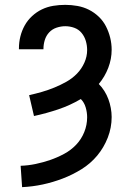

<svg xmlns="http://www.w3.org/2000/svg" viewBox="-20 -763 540 791"><path d="M71 8 67 -51 65 -80Q96 -81 127 -87.5Q158 -94 187 -104Q216 -114 244 -129Q272 -144 293.5 -166.5Q315 -189 327 -218.5Q339 -248 339 -280Q339 -300 333 -320.5Q327 -341 313 -355Q269 -329 220 -312.5Q171 -296 120 -285L100 -371Q127 -377 153 -384.5Q179 -392 204.5 -402.5Q230 -413 254 -426.5Q278 -440 297 -459.5Q316 -479 327.5 -504.5Q339 -530 339 -557Q339 -576 333.5 -594.5Q328 -613 316 -627.5Q304 -642 286 -648.5Q268 -655 249 -655Q231 -655 213 -649Q195 -643 182.5 -629.5Q170 -616 164.5 -598Q159 -580 159 -562V-560H58V-564Q58 -589 64 -613Q70 -637 82 -658.5Q94 -680 112.5 -697Q131 -714 153 -724.5Q175 -735 199.5 -739Q224 -743 249 -743Q274 -743 299 -738.5Q324 -734 346 -723Q368 -712 386.5 -694.5Q405 -677 416.5 -654.5Q428 -632 434 -607.5Q440 -583 440 -558Q440 -520 426 -483.5Q412 -447 387 -417Q400 -404 410 -388Q420 -372 426.5 -354.5Q433 -337 436.5 -318Q440 -299 440 -281Q440 -237 424 -196Q408 -155 380.5 -122Q353 -89 316 -66Q279 -43 238.5 -27.5Q198 -12 156 -3Q114 6 71 8Z"/></svg>

Font: Iosevka Custom Semibold
Style: Regular
Weight: 600
Designer: Belleve Invis
Foundry: Belleve Invis
Version: Version 27.0.2; ttfautohint (v1.8.4)